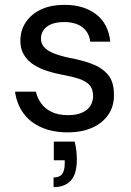

<svg xmlns="http://www.w3.org/2000/svg" viewBox="-20 -534 542 792"><path d="M259 12Q198 12 151 -8.5Q104 -29 76.5 -67Q49 -105 42 -156H128Q134 -130 150 -107.5Q166 -85 193.5 -72Q221 -59 260 -59Q296 -59 319 -69.5Q342 -80 353 -98Q364 -116 364 -137Q364 -167 349.5 -183Q335 -199 307 -208.5Q279 -218 240 -225Q207 -231 175.5 -241Q144 -251 119 -267Q94 -283 79 -307.5Q64 -332 64 -366Q64 -409 86.5 -442.5Q109 -476 149.5 -495Q190 -514 246 -514Q326 -514 376.5 -475Q427 -436 435 -362H352Q348 -400 320 -421.5Q292 -443 245 -443Q198 -443 173.5 -424Q149 -405 149 -374Q149 -354 162.5 -339Q176 -324 203 -313.5Q230 -303 268 -295Q317 -286 358 -271Q399 -256 424.5 -227Q450 -198 450 -144Q451 -97 427.5 -62Q404 -27 361 -7.5Q318 12 259 12ZM201 238V198Q226 198 236.5 183.5Q247 169 247 141V127H202V50H288Q293 70 295 89Q297 108 297 124Q297 184 272 211Q247 238 201 238Z"/></svg>

Font: DM Sans 16pt
Style: Regular
Weight: 400
Version: Version 4.004;gftools[0.9.30]